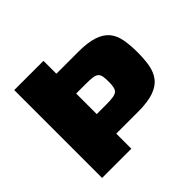

<svg xmlns="http://www.w3.org/2000/svg" viewBox="-164 -876 1063 1063"><g transform="rotate(-45 368.0 -344.0)"><path d="M71 0V-688H300V-587H472Q546 -587 592 -571.5Q638 -556 662 -526.5Q686 -497 694 -453Q702 -409 702 -352Q702 -299 694.5 -256Q687 -213 663.5 -182Q640 -151 594 -134.5Q548 -118 471 -118H300V0ZM300 -271H376Q410 -271 429.5 -274.5Q449 -278 458 -286Q467 -294 470.5 -310Q474 -326 474 -352Q474 -378 471 -393.5Q468 -409 458.5 -417.5Q449 -426 430 -429Q411 -432 377 -432H300Z"/></g></svg>

Font: Saira Expanded ExtraBold
Style: Regular
Weight: 800
Width: 7
Designer: Hector Gatti with collaboration of the Omnibus-Type team
Foundry: Omnibus-Type
Version: Version 1.101